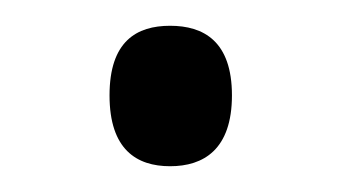

<svg xmlns="http://www.w3.org/2000/svg" viewBox="-20 -431 265 149"><path d="M112 -302C138 -302 160 -315 160 -357C160 -399 138 -411 112 -411C86 -411 65 -399 65 -357C65 -315 86 -302 112 -302Z"/></svg>

Font: Noto Serif Bengali Light
Style: Regular
Weight: 300
Designer: Juan Bruce, Universal Thirst, Indian Type Foundry and the Monotype Design Team.
Foundry: Monotype Imaging Inc.
Version: Version 2.003